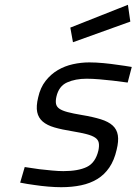

<svg xmlns="http://www.w3.org/2000/svg" viewBox="-20 -770 569 800"><path d="M512 -426Q481 -430 450 -434Q424 -437 394.5 -439.5Q365 -442 341 -442Q294 -442 259.5 -426.5Q225 -411 215 -367Q211 -349 213.5 -337Q216 -325 227.5 -317Q239 -309 261.5 -303Q284 -297 320 -291Q368 -283 400 -273Q432 -263 449.5 -247Q467 -231 471 -206.5Q475 -182 466 -146Q456 -102 435.5 -72Q415 -42 385.5 -24Q356 -6 318 2Q280 10 235 10Q211 10 181 7.5Q151 5 125 1Q94 -3 64 -9L83 -74Q114 -69 144 -65Q170 -62 197 -59.5Q224 -57 244 -57Q306 -57 342 -74.5Q378 -92 390 -143Q394 -162 391.5 -175Q389 -188 376.5 -196.5Q364 -205 341 -211Q318 -217 282 -223Q238 -230 207 -239Q176 -248 158 -263.5Q140 -279 135 -303Q130 -327 139 -364Q148 -405 170 -433Q192 -461 221 -478Q250 -495 284 -502.5Q318 -510 352 -510Q380 -510 411.5 -507Q443 -504 469 -500Q500 -496 529 -491ZM513 -750 523 -680 284 -594 273 -655Z"/></svg>

Font: Panefresco 400wt
Style: Italic
Weight: 400
Foundry: Campivisivi & Chank Co
Version: Version 1.001